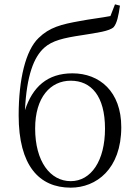

<svg xmlns="http://www.w3.org/2000/svg" viewBox="-20 -851 629 885"><path d="M306 -16C212 -16 142 -106 142 -259C142 -403 213 -479 306 -479C400 -479 464 -409 464 -258C464 -110 400 -16 306 -16ZM306 14C423 14 539 -71 539 -265C539 -429 439 -513 314 -513C198 -513 130 -450 95 -343C103 -504 136 -588 184 -631C221 -664 272 -676 359 -689C427 -700 484 -707 504 -726C519 -744 526 -777 533 -825L510 -831L489 -777C448 -769 394 -763 348 -754C263 -739 208 -725 158 -676C98 -619 66 -485 66 -319C66 -88 160 14 306 14Z"/></svg>

Font: Noto Serif TC Light
Style: Regular
Weight: 300
Designer: Ryoko NISHIZUKA 西塚涼子 (kana & ideographs); Frank Grießhammer (Latin, Greek & Cyrillic); Wenlong ZHANG 张文龙 (bopomofo); San
Foundry: Adobe
Version: Version 2.001;hotconv 1.1.0;makeotfexe 2.6.0